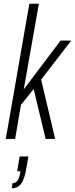

<svg xmlns="http://www.w3.org/2000/svg" viewBox="-20 -743 401 1027"><path d="M11 0 137 -723H188L107 -265L304 -526H361L200 -317L275 0H224L160 -267L92 -182L61 0ZM43 264 47 237Q65 237 74.5 222Q84 207 90 173H72L85 94H132L120 162Q114 197 104 220Q94 243 79 253.5Q64 264 43 264Z"/></svg>

Font: Archivo ExtraCondensed ExtraLight
Style: Italic
Weight: 250
Width: 2
Italic angle: -10°
Designer: Hector Gatti
Foundry: Omnibus-Type
Version: Version 2.001